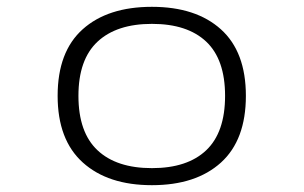

<svg xmlns="http://www.w3.org/2000/svg" viewBox="-20 -532 890 563"><path d="M149 -251Q149 -380.5 222.5 -446.2Q296 -512 425.5 -512Q554.5 -512 627.8 -446Q701 -380 701 -251Q701 -121.5 627.8 -55.2Q554.5 11 425.5 11Q296.5 11 222.8 -55.5Q149 -122 149 -251ZM640 -251Q640 -357.5 584.8 -409.8Q529.5 -462 425.5 -462Q322 -462 266 -409.8Q210 -357.5 210 -251Q210 -144 265.8 -91.5Q321.5 -39 425.5 -39Q529.5 -39 584.8 -91.5Q640 -144 640 -251Z"/></svg>

Font: League Mono Wide UltraLight
Style: Regular
Weight: 200
Width: 8
Designer: Tyler Finck
Foundry: The League of Moveable Type / Tyler Finck
Version: Version 2.210